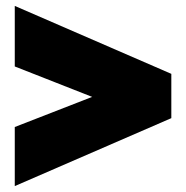

<svg xmlns="http://www.w3.org/2000/svg" viewBox="-20 -685 630 650"><path d="M30 -665 560 -435V-285L30 -55V-255L292 -357L30 -460Z"/></svg>

Font: Golos Text ExtraBold
Style: Regular
Weight: 800
Designer: A.Korolkova, Vitaly Kuzmin
Foundry: ParaType Ltd
Version: Version 2.004